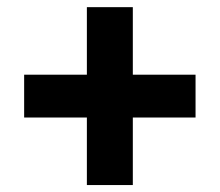

<svg xmlns="http://www.w3.org/2000/svg" viewBox="-20 -620 626 547"><path d="M227.5 -92.8V-285.2H48.8V-407.2H227.5V-599.6H358.4V-407.2H537.1V-285.2H358.4V-92.8Z"/></svg>

Font: Cascadia Mono PL
Style: Bold
Weight: 700
Monospace: yes
Designer: Aaron Bell
Foundry: Saja Typeworks
Version: Version 2404.023; ttfautohint (v1.8.4)